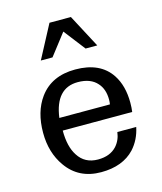

<svg xmlns="http://www.w3.org/2000/svg" viewBox="-116 -855 803 953"><g transform="rotate(-15 285.5 -378.5)"><path d="M429 -600H369L284 -710L199 -600H139L229 -770H339ZM514 -283Q514 -257 511 -236H154Q154 -153 185 -106Q219 -52 287 -52Q349 -52 383 -89Q409 -118 414 -159H511Q498 -96 458 -52Q397 13 286 13Q171 13 109 -75Q57 -148 57 -250Q57 -358 108 -428Q170 -513 292 -513Q420 -513 476 -428Q514 -370 514 -283ZM414 -301Q416 -313 416 -325Q416 -379 387 -411Q354 -449 288 -449Q174 -449 154 -301Z"/></g></svg>

Font: Mingzat
Style: Regular
Weight: 400
Designer: Jason Glavy (Lepcha), Lorna Priest (Lepcha additions), Walt Agee (Sophia), Victor Gaultney (Sophia)
Foundry: SIL International
Version: Version 0.100